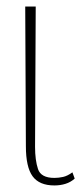

<svg xmlns="http://www.w3.org/2000/svg" viewBox="-20 -556 255 586"><path d="M146 10Q100 10 79.5 -18Q59 -46 59 -110L57 -536H89L87 -108Q87 -67 96 -40Q105 -13 146 -13Q159 -13 172.5 -16Q186 -19 201 -30L208 -11Q196 0 180 5Q164 10 146 10Z"/></svg>

Font: Noto Serif Condensed Thin
Style: Regular
Weight: 100
Width: 3
Designer: Monotype Design Team
Foundry: Monotype Imaging Inc.
Version: Version 2.013; ttfautohint (v1.8.4.7-5d5b)